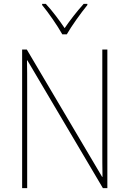

<svg xmlns="http://www.w3.org/2000/svg" viewBox="-20 -969 667 989"><path d="M301 -792H324C349 -836 396 -901 430 -943V-949H411C375 -909 340 -864 313 -824C286 -864 249 -914 216 -949H197V-943C228 -906 276 -837 301 -792ZM533 0V-714H507V-200C507 -160 507 -107 508 -58H506L118 -714H94V0H120V-519C120 -573 120 -612 119 -658H121L510 0Z"/></svg>

Font: Noto Sans Gujarati SemiCondensed Thin
Style: Regular
Weight: 100
Width: 4
Designer: Jelle Bosma - Monotype Design Team, Universal Thirst
Foundry: Monotype Imaging Inc.
Version: Version 2.106